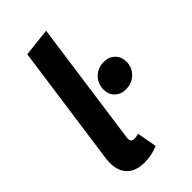

<svg xmlns="http://www.w3.org/2000/svg" viewBox="-238 -826 911 911"><g transform="rotate(-45 217.5 -370.5)"><path d="M269 -756.8 182.1 -132.8Q179.2 -113.8 184.3 -106Q189.5 -98.1 203.1 -98.1Q215.8 -98.1 231.9 -103L250 -2.9Q206.5 16.1 157.2 16.1Q92.8 16.1 62.3 -22.5Q31.7 -61 42 -133.8L127 -741.2ZM340.8 -292Q306.2 -292 285.2 -313Q264.2 -334 264.2 -366.2Q264.2 -406.2 291 -432.6Q317.9 -459 357.9 -459Q392.6 -459 413.8 -437.7Q435.1 -416.5 435.1 -383.8Q435.1 -344.7 408 -318.4Q380.9 -292 340.8 -292Z"/></g></svg>

Font: FiraGO SemiBold
Style: Italic
Weight: 600
Italic angle: -8°
Designer: bBox Type GmbH
Foundry: bBox Type GmbH
Version: Version 1.001;PS 001.001;hotconv 1.0.88;makeotf.lib2.5.64775